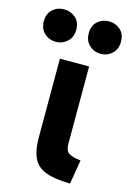

<svg xmlns="http://www.w3.org/2000/svg" viewBox="-184 -833 626 921"><g transform="rotate(15 128.5 -373.0)"><path d="M280 -93Q236 -98 219.5 -110Q203 -122 203 -155V-539H58V-173V-145Q58 -84 76 -46Q94 -8 138 9Q182 26 260 27ZM98 -693Q98 -731 74 -752Q50 -773 17 -773Q-16 -773 -39.5 -752Q-63 -731 -63 -693Q-63 -656 -39.5 -634Q-16 -612 17 -612Q50 -612 74 -634Q98 -656 98 -693ZM320 -693Q320 -731 296.5 -752Q273 -773 240 -773Q207 -773 183.5 -752Q160 -731 160 -693Q160 -656 183.5 -634Q207 -612 240 -612Q273 -612 296.5 -634Q320 -656 320 -693Z"/></g></svg>

Font: Repo Bold
Style: Bold
Weight: 700
Designer: Stefan Peev
Foundry: Context Ltd
Version: Version 1.502